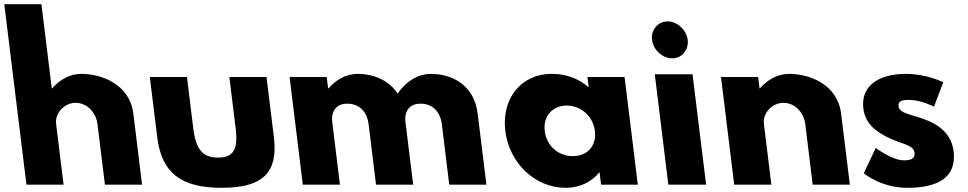

<svg xmlns="http://www.w3.org/2000/svg" viewBox="-66 -880 4612 915"><path d="M60 0H237L201.4 -290C195.1 -341 241.1 -390 294.1 -390C351.1 -390 392.1 -341 398.4 -290L434 0H611L569.5 -338C551.9 -481 415.2 -528 321.2 -528C265.2 -528 217.7 -499 182.6 -459H180.6L131.4 -860H-45.6Z M825 -513H648L683.3 -226C704.4 -54 798.8 15 990.8 15C1182.8 15 1260.4 -54 1239.3 -226L1204 -513H1027L1057 -269C1069.4 -168 1047.2 -129 973.2 -129C899.2 -129 867.4 -168 855 -269Z M1377 0H1554L1517.2 -300C1512.1 -341 1529.6 -386 1588.6 -386C1651.6 -386 1684.1 -341 1690.4 -290L1726 0H1903L1865.4 -306C1862.6 -345 1881.6 -386 1937.6 -386C2000.6 -386 2033.1 -341 2039.4 -290L2075 0H2252L2210.5 -338C2192.9 -481 2081.2 -528 1987.2 -528C1931.2 -528 1874.7 -499 1828.7 -434C1784.2 -503 1706.2 -528 1638.2 -528C1582.2 -528 1534.7 -499 1499.6 -459H1497.6L1491 -513H1314Z M2342.1 -256C2360.5 -106 2480.3 15 2630.3 15C2700.3 15 2756.5 -16 2789.4 -58H2791.4L2798.5 0H2973.5L2910.5 -513H2733.5L2739.5 -464C2692.5 -505 2632.7 -528 2563.7 -528C2413.7 -528 2323.6 -406 2342.1 -256ZM2530.1 -256C2521.3 -327 2568.2 -377 2635.2 -377C2701.2 -377 2760.3 -327 2769.1 -256C2777.7 -186 2733.8 -136 2664.8 -136C2592.8 -136 2538.7 -186 2530.1 -256Z M3119 0H3299L3234.4 -526H3054.4ZM3041.3 -690C3047.2 -642 3091.1 -602 3137.1 -602C3183.1 -602 3217.2 -642 3211.3 -690C3205.4 -738 3161.5 -778 3115.5 -778C3069.5 -778 3035.4 -738 3041.3 -690Z M3433 0H3610L3574.4 -290C3568.1 -341 3614.1 -390 3667.1 -390C3724.1 -390 3765.1 -341 3771.4 -290L3807 0H3984L3942.5 -338C3924.9 -481 3788.2 -528 3694.2 -528C3638.2 -528 3590.7 -499 3555.6 -459H3553.6L3547 -513H3370Z M4252.2 -528C4117.2 -528 4035.5 -468 4048.4 -363C4057.9 -286 4114.3 -250 4169.6 -223C4231.3 -193 4287.7 -190 4292.2 -153C4296.4 -119 4266.8 -116 4241.8 -116C4184.8 -116 4107.5 -175 4107.5 -175L4050.4 -54C4050.4 -54 4132.8 15 4256.8 15C4361.8 15 4496.9 -9 4478.4 -160C4465.5 -265 4372.8 -303 4302.2 -324C4256.5 -338 4219.5 -346 4216.2 -373C4213.3 -397 4228.4 -404 4267.4 -404C4321.4 -404 4385.3 -372 4385.3 -372L4429.1 -488C4429.1 -488 4351.2 -528 4252.2 -528Z"/></svg>

Font: Hussar
Style: BdOpOblOne
Weight: 700
Foundry: Cannot Into Space Fonts
Version: Version 2.00